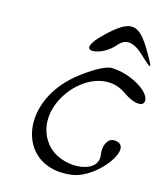

<svg xmlns="http://www.w3.org/2000/svg" viewBox="-166 -1317 1268 1467"><g transform="rotate(15 468.0 -583.5)"><path d="M371 -706C10 -408 125 78 543 20C743 -8 963 -318 783 -318C736 -318 704 -256 716 -185C742 -26 436 -6 316 -159C103 -430 496 -885 772 -687C848 -632 926 -620 935 -662C952 -741 771 -847 621 -847C576 -847 467 -785 371 -706ZM450 -935C503 -935 576 -975 620 -1028C671 -1090 737 -1082 818 -1006C925 -905 929 -909 852 -1041C739 -1235 673 -1241 494 -1068C412 -989 394 -935 450 -935Z"/></g></svg>

Font: Venom Sans
Style: Obl
Weight: 400
Version: Version 1.001